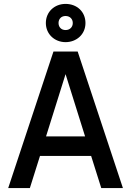

<svg xmlns="http://www.w3.org/2000/svg" viewBox="-20 -964 672 984"><path d="M22 0H133L185 -165H447L499 0H610L378 -700H254ZM215 -846C215 -789 260 -748 316 -748C371 -748 418 -787 418 -846C418 -904 374 -944 316 -944C259 -944 215 -903 215 -846ZM216 -265 316 -584 416 -265ZM280 -846C280 -867 294 -882 316 -882C338 -882 353 -867 353 -846C353 -825 338 -810 316 -810C294 -810 280 -825 280 -846Z"/></svg>

Font: Meta Space Medium
Style: Regular
Weight: 500
Designer: Meta Pool / Florian Karsten
Foundry: Meta Pool / Florian Karsten
Version: Version 2.000;Glyphs 3.1.1 (3137)